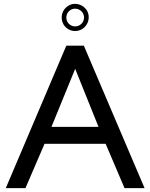

<svg xmlns="http://www.w3.org/2000/svg" viewBox="-20 -976 780 996"><path d="M10 0H112L211 -230H528L626 0H730L415 -739H324ZM247 -318 370 -619 491 -318ZM309 -850C322 -828 345 -815 370 -815C381 -815 393 -818 404 -824C438 -843 450 -886 432 -920C418 -943 394 -956 369 -956C358 -956 346 -953 336 -947C302 -928 290 -885 309 -850ZM324 -885C324 -910 344 -931 369 -931C395 -931 416 -911 416 -885C416 -860 395 -839 370 -839C344 -839 324 -860 324 -885Z"/></svg>

Font: Involve Medium
Style: Regular
Weight: 500
Designer: Stefan Peev
Foundry: Context Ltd.
Version: Version 1.001